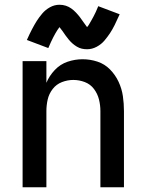

<svg xmlns="http://www.w3.org/2000/svg" viewBox="-20 -787 616 807"><path d="M75 0H175V-320Q175 -345 180.5 -369Q186 -393 201.5 -413Q217 -433 240.5 -442Q264 -451 288 -451Q313 -451 336.5 -442Q360 -433 375 -413Q390 -393 396 -369Q402 -345 402 -320V0H501V-320Q501 -352 496.5 -383Q492 -414 478.5 -443Q465 -472 442.5 -495Q420 -518 389.5 -528Q359 -538 327 -538Q295 -538 264 -527.5Q233 -517 210 -492.5Q187 -468 175 -439V-530H75ZM346 -580Q367 -580 386.5 -590.5Q406 -601 419 -616.5Q432 -632 442 -647Q452 -662 462 -682Q472 -702 483 -727L393 -761Q388 -748 382.5 -736.5Q377 -725 372 -715.5Q367 -706 362.5 -698.5Q358 -691 355 -685.5Q352 -680 346 -673Q339 -682 331.5 -693Q324 -704 316.5 -714Q309 -724 299.5 -734Q290 -744 279.5 -751.5Q269 -759 256.5 -763Q244 -767 230 -767Q209 -767 190 -756.5Q171 -746 157.5 -730Q144 -714 134.5 -699Q125 -684 114.5 -664Q104 -644 93 -619L183 -585Q189 -599 194 -610Q199 -621 204 -630.5Q209 -640 213.5 -648Q218 -656 221.5 -661Q225 -666 230 -673Q236 -666 243 -656Q250 -646 255.5 -638Q261 -630 269 -620.5Q277 -611 285 -604Q293 -597 303 -591Q313 -585 323.5 -582.5Q334 -580 346 -580Z"/></svg>

Font: Iosevka Sparkle Medium
Style: Regular
Weight: 500
Designer: Belleve Invis
Foundry: Belleve Invis
Version: Version 4.5.0; ttfautohint (v1.8.3)